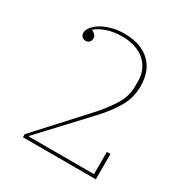

<svg xmlns="http://www.w3.org/2000/svg" viewBox="-165 -840 929 970"><g transform="rotate(30 300.0 -355.0)"><path d="M102 -18 357 -297Q405 -351 434.5 -400.5Q464 -450 464 -506V-537Q464 -571 451.5 -599.5Q439 -628 416 -648.5Q393 -669 359 -680.5Q325 -692 283 -692Q232 -692 193 -678Q154 -664 134 -646V-644Q145 -639 153 -630.5Q161 -622 161 -610Q161 -598 153.5 -589Q146 -580 132 -580Q118 -580 110 -589Q102 -598 102 -610Q102 -627 116.5 -645Q131 -663 155.5 -677.5Q180 -692 213.5 -701Q247 -710 286 -710Q380 -710 434 -660.5Q488 -611 488 -520Q488 -453 456 -397.5Q424 -342 370 -284L126 -22V-18H506V-148H527V0H102Z"/></g></svg>

Font: IBM Plex Serif Thin
Style: Regular
Weight: 100
Designer: Mike Abbink, Paul van der Laan, Pieter van Rosmalen
Foundry: Bold Monday
Version: Version 3.001